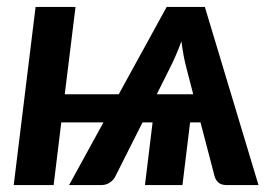

<svg xmlns="http://www.w3.org/2000/svg" viewBox="-20 -533 800 553"><path d="M536.5 -261.5 517 -337Q513 -351.5 509.2 -371.2Q505.5 -391 502.5 -414Q494 -390.5 485.2 -370.8Q476.5 -351 469 -336.5L431.5 -261.5ZM724.5 0H632.5Q617.5 0 609.2 -7.2Q601 -14.5 598 -25.5L557.5 -180.5H527.5L505.5 0H397.5L419.5 -180.5H390.5L312.5 -25.5Q308 -15.5 297.2 -7.8Q286.5 0 272 0H179L278 -180.5H156.5L134.5 0H19.5L82.5 -513H197.5L166.5 -261.5H322L460 -513H570Z"/></svg>

Font: Lato 2
Style: Bold Italic
Weight: 700
Italic angle: -7°
Designer: Lukasz Dziedzic with Adam Twardoch and Botio Nikoltchev
Foundry: tyPoland Lukasz Dziedzic
Version: Version 2.015; 2015-08-06; http://www.latofonts.com/